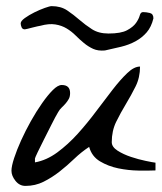

<svg xmlns="http://www.w3.org/2000/svg" viewBox="-20 -609 530 630"><path d="M17.6 -48.8Q17.6 -63.5 26.4 -90.3Q35.2 -117.2 49.3 -148.4Q63.5 -179.7 81.5 -211.9Q99.6 -244.1 118.2 -270.5Q136.7 -296.9 153.3 -313.5Q169.9 -330.1 182.6 -330.1Q210 -330.1 210 -303.7Q210 -292 205.6 -284.2Q201.2 -276.4 195.3 -269.5Q189.5 -262.7 182.6 -256.3Q175.8 -250 170.9 -241.2Q162.1 -226.6 149.4 -201.2Q136.7 -175.8 124.5 -151.9Q112.3 -127.9 103.5 -109.4Q94.7 -90.8 94.7 -88.9V-76.2Q132.8 -83 168 -108.9Q203.1 -134.8 234.9 -169.9Q266.6 -205.1 295.4 -243.7Q324.2 -282.2 349.6 -314.9Q375 -347.7 397.5 -369.1Q419.9 -390.6 439.5 -390.6Q439.5 -354.5 424.8 -325.2Q410.2 -295.9 393.1 -267.6Q376 -239.3 361.3 -209.5Q346.7 -179.7 346.7 -142.6Q346.7 -127 365.7 -114.7Q384.8 -102.5 409.7 -94.2Q434.6 -85.9 458 -81.1Q481.4 -76.2 490.2 -75.2V-49.8Q467.8 -48.8 434.6 -49.3Q401.4 -49.8 368.2 -56.6Q335 -63.5 308.1 -79.6Q281.2 -95.7 272.5 -127Q247.1 -110.4 223.6 -87.9Q200.2 -65.4 175.3 -45.9Q150.4 -26.4 123 -12.7Q95.7 1 63.5 1Q43.9 1 30.8 -15.6Q17.6 -32.2 17.6 -48.8ZM324.2 -443.4Q301.8 -441.4 285.6 -448.7Q269.5 -456.1 255.4 -467.8Q241.2 -479.5 228 -492.7Q214.8 -505.9 198.7 -515.6Q182.6 -525.4 161.6 -528.8Q140.6 -532.2 112.3 -524.4Q110.4 -524.4 102.5 -522.5Q94.7 -520.5 86.4 -518.6Q78.1 -516.6 70.8 -514.6Q63.5 -512.7 61.5 -512.7Q53.7 -512.7 50.8 -519.5Q47.9 -526.4 47.9 -532.2Q47.9 -540 61.5 -549.8Q75.2 -559.6 92.8 -568.4Q110.4 -577.1 127 -583Q143.6 -588.9 149.4 -588.9Q179.7 -588.9 200.7 -574.7Q221.7 -560.5 240.7 -543.9Q259.8 -527.3 281.7 -513.2Q303.7 -499 335.9 -499Q377 -499 397 -509.8Q417 -520.5 426.3 -533.7Q435.5 -546.9 438.5 -558.1Q441.4 -569.3 449.2 -569.3Q460 -569.3 471.7 -566.4Q483.4 -563.5 483.4 -548.8Q476.6 -520.5 461.4 -502.9Q446.3 -485.4 424.8 -473.6Q403.3 -461.9 377.4 -455.6Q351.6 -449.2 324.2 -443.4Z"/></svg>

Font: La Belle Aurore
Style: Regular
Weight: 400
Version: Version 1.001 2001